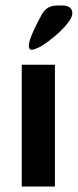

<svg xmlns="http://www.w3.org/2000/svg" viewBox="-20 -686 286 706"><path d="M60 0V-448H182V0ZM86 -518Q86 -531 95.5 -554.5Q105 -578 117 -601.5Q129 -625 136 -637Q145 -651 158.5 -658.5Q172 -666 196 -666H207Q246 -666 246 -637Q246 -622 227.5 -599Q209 -576 183.5 -554.5Q158 -533 136 -519Q120 -509 103 -504Q86 -499 86 -518Z"/></svg>

Font: Goldman
Style: Regular
Weight: 400
Designer: Jaikishan Patel
Version: Version 1.000; ttfautohint (v1.8.3)